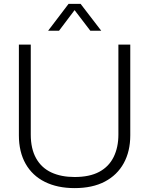

<svg xmlns="http://www.w3.org/2000/svg" viewBox="-20 -958 766 986"><path d="M363 8Q275 8 210.5 -24Q146 -56 111.5 -117Q77 -178 77 -263V-729H138V-267Q138 -194 165.5 -145Q193 -96 243.5 -72.5Q294 -49 363 -49Q440 -49 489.5 -75.5Q539 -102 563.5 -151.5Q588 -201 588 -267V-729H649V-263Q649 -181 615.5 -120Q582 -59 518.5 -25.5Q455 8 363 8ZM227 -800 332 -938H394L500 -800H444L363 -906L283 -800Z"/></svg>

Font: Mona Sans ExtraLight Light
Style: Regular
Weight: 300
Version: Version 2.000